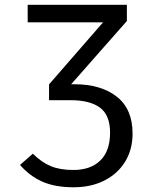

<svg xmlns="http://www.w3.org/2000/svg" viewBox="-20 -560 655 797"><path d="M183.6 -209.7 407.7 -467.2H94.9V-540H506.7V-472.8L275.4 -210.3H287.7Q399.5 -210.3 464.9 -158.7Q530.3 -107.2 530.3 -5.6Q530.3 61.5 499 111.8Q467.7 162.1 412.6 189.7Q357.4 217.4 286.2 217.4Q208.7 217.4 155.9 194.1Q103.1 170.8 63.1 124.6L116.4 77.9Q151.8 113.3 190.3 129.5Q228.7 145.6 284.6 145.6Q355.9 145.6 396.4 106.2Q436.9 66.7 436.9 -9.2Q436.9 -82.1 395.1 -113.1Q353.3 -144.1 272.8 -144.1H183.6Z"/></svg>

Font: FiraCode Nerd Font
Style: Regular
Weight: 400
Designer: Carrois Corporate, Edenspiekermann AG, Nikita Prokopov
Foundry: Carrois Corporate, Edenspiekermann AG, Nikita Prokopov
Version: Version 6.002;Nerd Fonts 2.2.2